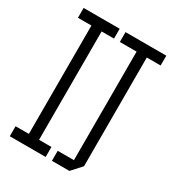

<svg xmlns="http://www.w3.org/2000/svg" viewBox="-170 -808 837 913"><g transform="rotate(30 248.0 -351.5)"><path d="M95 0V-650L143 -704H151V-55L103 0ZM22 0V-55H95V0ZM103 0 151 -55H219V0ZM21 -650V-704H143L95 -650ZM151 -650V-704H219V-650ZM343 -54V-650L391 -704H399V-54ZM254 1V-54H399V-53L350 1ZM251 -650V-704H391L343 -650ZM399 -650V-704H475V-650Z"/></g></svg>

Font: Foldit Thin Light
Style: Regular
Weight: 300
Version: Version 1.003